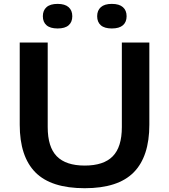

<svg xmlns="http://www.w3.org/2000/svg" viewBox="-20 -959 870 988"><path d="M81.5 -317.5V-740H225.5V-305Q225.5 -202.5 272.2 -154.8Q319 -107 416 -107Q513.5 -107 560.2 -154.8Q607 -202.5 607 -305V-740H748.5V-317.5Q748.5 -153.5 668 -72Q587.5 9.5 416 9.5Q243 9.5 162.2 -72Q81.5 -153.5 81.5 -317.5ZM200.5 -875.5Q200.5 -905.5 219.5 -922.2Q238.5 -939 276.5 -939Q314 -939 333 -922.2Q352 -905.5 352 -875.5Q352 -845.5 333.2 -829Q314.5 -812.5 276.5 -812.5Q238.5 -812.5 219.5 -829Q200.5 -845.5 200.5 -875.5ZM480 -875.5Q480 -905.5 499 -922.2Q518 -939 555.5 -939Q593.5 -939 612.5 -922.2Q631.5 -905.5 631.5 -875.5Q631.5 -845.5 612.5 -829Q593.5 -812.5 555.5 -812.5Q517.5 -812.5 498.8 -829Q480 -845.5 480 -875.5Z"/></svg>

Font: Encode Sans Expanded SemiBold
Style: Regular
Weight: 600
Width: 7
Designer: Multiple Designers
Foundry: Impallari Type
Version: Version 2.000